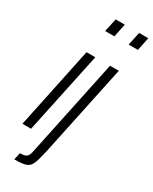

<svg xmlns="http://www.w3.org/2000/svg" viewBox="-239 -798 832 1041"><g transform="rotate(30 176.5 -277.0)"><path d="M134 -660 152 -743H209L192 -660ZM-3 0 104 -510H159L51 0ZM281 -660 299 -743H356L339 -660ZM55 189 65 145Q87 145 98.5 140Q110 135 115.5 123.5Q121 112 125 89L251 -510H306L185 63Q177 98 170.5 121Q164 144 155.5 158Q147 172 134 178.5Q121 185 102 187Q83 189 55 189Z"/></g></svg>

Font: Saira UltraCondensed
Style: Italic
Weight: 400
Width: 1
Italic angle: -12°
Designer: Hector Gatti with collaboration of the Omnibus-Type team
Foundry: Omnibus-Type
Version: Version 1.101